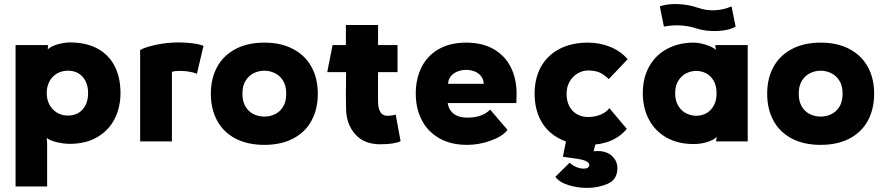

<svg xmlns="http://www.w3.org/2000/svg" viewBox="-20 -690 4325 937"><path d="M410 -236Q410 -269 397.5 -294Q385 -319 363 -332Q341 -345 312 -345Q282 -345 258.5 -331.5Q235 -318 221.5 -293Q208 -268 208 -236Q208 -204 221.5 -179Q235 -154 258.5 -140Q282 -126 312 -126Q341 -126 363 -139Q385 -152 397.5 -177Q410 -202 410 -236ZM568 -236Q568 -167 540 -111Q512 -55 456 -21.5Q400 12 320 12Q292 12 257.5 4Q223 -4 208 -17L210 8V220H56V-470H214V-464L213 -449Q231 -466 264.5 -474.5Q298 -483 320 -483Q400 -483 455.5 -453Q511 -423 539.5 -367.5Q568 -312 568 -236Z M857 -344Q845 -344 835.5 -343Q826 -342 819 -339V0H664V-446Q691 -461 744.5 -472Q798 -483 852 -483Q882 -483 917 -479Q952 -475 973 -466L941 -330Q906 -344 857 -344Z M1163 -233Q1163 -195 1178 -170Q1193 -145 1217.5 -133Q1242 -121 1270 -121Q1298 -121 1322.5 -133Q1347 -145 1362 -170Q1377 -195 1377 -233Q1377 -272 1361 -297Q1345 -322 1320.5 -333.5Q1296 -345 1270 -345Q1244 -345 1219.5 -333.5Q1195 -322 1179 -297Q1163 -272 1163 -233ZM1009 -233Q1009 -307 1039.5 -363Q1070 -419 1129 -450.5Q1188 -482 1270 -482Q1352 -482 1411 -450.5Q1470 -419 1500.5 -363Q1531 -307 1531 -233Q1531 -158 1500.5 -101.5Q1470 -45 1411 -14Q1352 17 1270 17Q1188 17 1129 -14Q1070 -45 1039.5 -101.5Q1009 -158 1009 -233Z M1669 -158 1668 -219Q1668 -259 1668.5 -279Q1669 -299 1669 -338H1577L1603 -470H1668V-568H1825V-470H1920V-338H1825Q1824 -239 1825 -189Q1826 -158 1837.5 -141.5Q1849 -125 1869 -125Q1895 -125 1911 -131L1935 -1Q1905 14 1835 14Q1756 14 1713 -35.5Q1670 -85 1669 -158Z M2260 17Q2179 17 2122.5 -16Q2066 -49 2037.5 -105.5Q2009 -162 2009 -233Q2009 -305 2037 -361.5Q2065 -418 2120.5 -450Q2176 -482 2255 -482Q2334 -482 2389.5 -450Q2445 -418 2473 -361.5Q2501 -305 2501 -233Q2501 -204 2500 -187H2165Q2168 -165 2180 -149Q2192 -133 2212 -124.5Q2232 -116 2260 -116Q2297 -116 2324.5 -125.5Q2352 -135 2372 -155L2457 -56Q2432 -24 2374.5 -3.5Q2317 17 2260 17ZM2255 -349Q2231 -349 2211 -340.5Q2191 -332 2179 -316.5Q2167 -301 2167 -281H2341Q2340 -301 2329 -316.5Q2318 -332 2298.5 -340.5Q2279 -349 2255 -349Z M2850 17Q2768 17 2709 -14Q2650 -45 2619.5 -101.5Q2589 -158 2589 -233Q2589 -307 2619.5 -363Q2650 -419 2709 -450.5Q2768 -482 2850 -482Q2907 -482 2958.5 -461Q3010 -440 3043 -401L2951 -304Q2926 -328 2904 -337Q2882 -346 2850 -346Q2823 -346 2798.5 -331.5Q2774 -317 2759.5 -291Q2745 -265 2745 -233Q2745 -197 2758.5 -171.5Q2772 -146 2796 -132.5Q2820 -119 2850 -119Q2881 -119 2908.5 -129.5Q2936 -140 2954 -162L3039 -61Q3006 -22 2959 -2.5Q2912 17 2850 17ZM2690 173 2760 104Q2776 119 2794.5 126Q2813 133 2829 133Q2842 133 2849 128Q2856 123 2856 114Q2856 105 2841 97Q2826 89 2797 85L2727 75L2746 -20H2894L2877 48Q2884 47 2895 47Q2941 47 2967 71.5Q2993 96 2993 130Q2993 186 2946.5 206.5Q2900 227 2844 227Q2800 227 2756 214Q2712 201 2690 173Z M3477 -235Q3477 -271 3463 -295.5Q3449 -320 3426.5 -332Q3404 -344 3378 -344Q3353 -344 3329.5 -332.5Q3306 -321 3290.5 -296.5Q3275 -272 3275 -235Q3275 -198 3290.5 -173Q3306 -148 3329.5 -136.5Q3353 -125 3378 -125Q3404 -125 3426.5 -137Q3449 -149 3463 -174Q3477 -199 3477 -235ZM3474 -446 3471 -462V-470H3629V0H3475V-4L3478 -22Q3462 -6 3430.5 3.5Q3399 13 3365 13Q3289 13 3233 -18.5Q3177 -50 3147 -106.5Q3117 -163 3117 -235Q3117 -311 3149 -367Q3181 -423 3237.5 -452.5Q3294 -482 3365 -482Q3391 -482 3425 -471.5Q3459 -461 3474 -446ZM3386 -652Q3426 -638 3469 -640Q3512 -642 3550 -659L3570 -560Q3533 -540 3477 -538.5Q3421 -537 3376 -552Q3340 -564 3299 -566Q3258 -568 3220 -560L3200 -659Q3237 -672 3289 -670Q3341 -668 3386 -652Z M3878 -233Q3878 -195 3893 -170Q3908 -145 3932.5 -133Q3957 -121 3985 -121Q4013 -121 4037.5 -133Q4062 -145 4077 -170Q4092 -195 4092 -233Q4092 -272 4076 -297Q4060 -322 4035.5 -333.5Q4011 -345 3985 -345Q3959 -345 3934.5 -333.5Q3910 -322 3894 -297Q3878 -272 3878 -233ZM3724 -233Q3724 -307 3754.5 -363Q3785 -419 3844 -450.5Q3903 -482 3985 -482Q4067 -482 4126 -450.5Q4185 -419 4215.5 -363Q4246 -307 4246 -233Q4246 -158 4215.5 -101.5Q4185 -45 4126 -14Q4067 17 3985 17Q3903 17 3844 -14Q3785 -45 3754.5 -101.5Q3724 -158 3724 -233Z"/></svg>

Font: Kreadon
Style: Regular
Weight: 400
Designer: kohakuno
Foundry: StudioGnu
Version: Version 1.000;Glyphs 3.1.2 (3151)